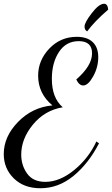

<svg xmlns="http://www.w3.org/2000/svg" viewBox="-35 -915 596 1022"><path d="M-15 -95Q-15 -188 61 -266Q137 -344 244 -354Q168 -417 168 -512Q168 -594 227.5 -656.5Q287 -719 374 -719Q429 -719 458.5 -691Q488 -663 488 -611Q488 -557 461 -508.5Q434 -460 408 -460Q386 -460 371 -492Q455 -565 455 -631Q455 -696 384 -696Q317 -696 279 -638.5Q241 -581 241 -495Q241 -394 299 -344Q203 -328 140.5 -252Q78 -176 78 -92Q78 -35 109.5 9Q141 53 206 53Q283 53 360 -10Q437 -73 478 -162L492 -152Q436 -44 356 21.5Q276 87 180 87Q92 87 38.5 34.5Q-15 -18 -15 -95ZM415 -774Q415 -795 453.5 -845Q492 -895 519 -895Q538 -895 541 -864Q467 -800 429 -748Q415 -755 415 -774Z"/></svg>

Font: DancingScriptRegular
Style: Regular
Weight: 400
Designer: Pablo Impallari
Foundry: Pablo Impallari. www.impallari.com
Version: Version 1.002